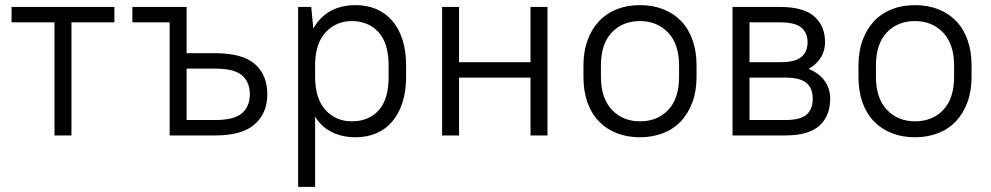

<svg xmlns="http://www.w3.org/2000/svg" viewBox="-20 -527 3855 747"><path d="M25 -500H425V-440H258V0H192V-440H25Z M495 -500H706V-320H817Q924 -320 972 -277.5Q1020 -235 1020 -160Q1020 -87 971 -43.5Q922 0 817 0H640V-440H495ZM706 -260V-60H817Q891 -60 921.5 -86.5Q952 -113 952 -160Q952 -208 921.5 -234Q891 -260 817 -260Z M1364 7Q1312 7 1272 -12.5Q1232 -32 1206 -73V200H1140V-500H1191L1199 -416Q1225 -462 1266.5 -484.5Q1308 -507 1364 -507Q1407 -507 1443 -492Q1479 -477 1505 -447.5Q1531 -418 1545.5 -374Q1560 -330 1560 -272V-228Q1560 -171 1545.5 -127Q1531 -83 1505 -53Q1479 -23 1443 -8Q1407 7 1364 7ZM1349 -55Q1414 -55 1453 -97.5Q1492 -140 1492 -228V-272Q1492 -359 1452.5 -402Q1413 -445 1349 -445Q1289 -445 1248.5 -403Q1208 -361 1206 -280V-228Q1206 -144 1246 -99.5Q1286 -55 1349 -55Z M2044 -225H1766V0H1700V-500H1766V-285H2044V-500H2110V0H2044Z M2470 7Q2420 7 2379.5 -9Q2339 -25 2310 -55Q2281 -85 2265.5 -128.5Q2250 -172 2250 -228V-272Q2250 -327 2266 -370.5Q2282 -414 2310.5 -444.5Q2339 -475 2379.5 -491Q2420 -507 2470 -507Q2520 -507 2560.5 -491Q2601 -475 2630 -445Q2659 -415 2674.5 -371Q2690 -327 2690 -272V-228Q2690 -173 2674 -129.5Q2658 -86 2629.5 -55.5Q2601 -25 2560 -9Q2519 7 2470 7ZM2470 -55Q2538 -55 2580 -99.5Q2622 -144 2622 -228V-272Q2622 -355 2579.5 -400Q2537 -445 2470 -445Q2402 -445 2360 -400.5Q2318 -356 2318 -272V-228Q2318 -145 2360.5 -100Q2403 -55 2470 -55Z M2830 -500H3015Q3106 -500 3148 -463Q3190 -426 3190 -363Q3190 -331 3174 -304Q3158 -277 3126 -259Q3168 -242 3189 -211.5Q3210 -181 3210 -143Q3210 -76 3168 -38Q3126 0 3035 0H2830ZM2896 -225V-60H3035Q3094 -60 3118 -81Q3142 -102 3142 -143Q3142 -183 3118 -204Q3094 -225 3035 -225ZM2896 -440V-285H3015Q3074 -285 3098 -305.5Q3122 -326 3122 -363Q3122 -399 3098 -419.5Q3074 -440 3015 -440Z M3540 7Q3490 7 3449.5 -9Q3409 -25 3380 -55Q3351 -85 3335.5 -128.5Q3320 -172 3320 -228V-272Q3320 -327 3336 -370.5Q3352 -414 3380.5 -444.5Q3409 -475 3449.5 -491Q3490 -507 3540 -507Q3590 -507 3630.5 -491Q3671 -475 3700 -445Q3729 -415 3744.5 -371Q3760 -327 3760 -272V-228Q3760 -173 3744 -129.5Q3728 -86 3699.5 -55.5Q3671 -25 3630 -9Q3589 7 3540 7ZM3540 -55Q3608 -55 3650 -99.5Q3692 -144 3692 -228V-272Q3692 -355 3649.5 -400Q3607 -445 3540 -445Q3472 -445 3430 -400.5Q3388 -356 3388 -272V-228Q3388 -145 3430.5 -100Q3473 -55 3540 -55Z"/></svg>

Font: PT Root UI Web
Style: Regular
Weight: 400
Designer: Vitaly Kuzmin
Foundry: ParaType Ltd.
Version: Version 1.000W